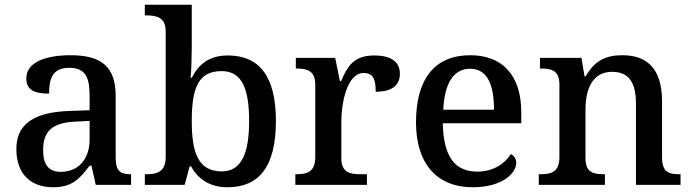

<svg xmlns="http://www.w3.org/2000/svg" viewBox="-20 -780 2918 810"><path d="M204 10C285 10 316 -26 358 -81H366L384 0H533V-45H530C485 -45 468 -61 468 -117V-375C468 -501 405 -547 278 -547C175 -547 91 -519 91 -449C91 -402 123 -385 187 -385C187 -449 202 -494 272 -494C346 -494 358 -446 358 -373V-315L275 -312C123 -307 49 -257 49 -151C49 -41 115 10 204 10ZM236 -55C185 -55 162 -86 162 -146C162 -223 196 -263 300 -267L358 -270V-191C358 -108 310 -55 236 -55Z M940 10C1072 10 1144 -76 1144 -269C1144 -461 1072 -546 941 -546C863 -546 818 -509 789 -452H784C787 -476 789 -544 789 -580V-760H591V-715H598C642 -715 679 -706 679 -647V-117C679 -54 641 -45 598 -45H591V0H759L780 -78H786C815 -26 863 10 940 10ZM916 -57C818 -57 789 -132 789 -269C789 -412 818 -480 915 -480C998 -480 1031 -411 1031 -270C1031 -132 998 -57 916 -57Z M1226 0H1528V-45H1499C1456 -45 1420 -53 1420 -112V-268C1420 -345 1444 -472 1514 -472C1553 -472 1565 -448 1565 -393C1636 -393 1667 -422 1667 -469C1667 -517 1633 -546 1559 -546C1473 -546 1446 -501 1419 -438H1414L1394 -536H1228V-491H1231C1275 -491 1310 -482 1310 -423V-117C1310 -54 1275 -45 1230 -45H1226Z M1974 10C2100 10 2158 -50 2158 -93C2158 -112 2146 -125 2135 -130C2111 -91 2063 -56 1994 -56C1900 -56 1851 -117 1848 -260H2179V-307C2179 -465 2097 -547 1964 -547C1817 -547 1735 -451 1735 -264C1735 -91 1822 10 1974 10ZM2064 -317H1850C1855 -429 1894 -490 1963 -490C2037 -490 2064 -421 2064 -317Z M2253 0H2532V-45H2527C2483 -45 2450 -53 2450 -112V-317C2450 -402 2478 -477 2562 -477C2637 -477 2663 -427 2663 -341V0H2851V-45H2846C2801 -45 2773 -54 2773 -117V-352C2773 -488 2712 -547 2606 -547C2539 -547 2490 -527 2451 -458H2446L2433 -536H2258V-491H2263C2307 -491 2340 -482 2340 -424V-116C2340 -54 2305 -45 2260 -45H2253Z"/></svg>

Font: Noto Serif Telugu Medium
Style: Regular
Weight: 500
Designer: Jelle Bosma - Monotype Design Team
Foundry: Monotype Imaging Inc.
Version: Version 2.005